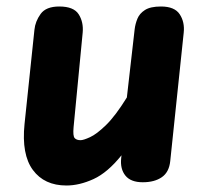

<svg xmlns="http://www.w3.org/2000/svg" viewBox="-20 -561 656 591"><path d="M184.5 10Q116.5 10 81.2 -37.8Q46 -85.5 55.5 -179L86 -469.5Q88.5 -495 105 -518Q121.5 -541 162.5 -541Q207 -541 222.2 -517Q237.5 -493 234.5 -460.5L206.5 -169.5Q204 -142.5 209.8 -136Q215.5 -129.5 228 -129.5Q237 -129.5 257.2 -138.8Q277.5 -148 306.5 -176.2Q335.5 -204.5 370.5 -261L394.5 -471Q396.5 -487.5 403 -503.5Q409.5 -519.5 426.2 -530.2Q443 -541 475.5 -541Q517.5 -541 533.2 -517Q549 -493 545.5 -460.5L504 -65Q500.5 -31 478 -15.5Q455.5 0 419.5 0Q382.5 0 366 -20.5Q349.5 -41 353 -74L354 -83Q311 -29.5 267.8 -9.8Q224.5 10 184.5 10Z"/></svg>

Font: Edu SA Hand
Style: Regular
Weight: 400
Designer: Tina and Corey Anderson, Eben Sorkin, Mirko Velimirovic
Foundry: Google for Education
Version: Version 2.000